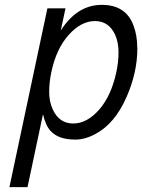

<svg xmlns="http://www.w3.org/2000/svg" viewBox="-20 -558 583 787"><path d="M542.5 -366.2 543 -360.4Q543 -260.7 499 -161.1Q451.7 -52.2 372.1 -9.3Q329.1 14.2 288.1 14.2Q195.8 14.2 168.9 -50.8Q161.1 -68.4 156.2 -89.8L92.8 209H18.6L174.3 -523.9H248.5L229 -432.6Q295.9 -538.1 397.5 -538.1Q496.1 -538.1 527.3 -453.1Q542 -414.1 542.5 -366.2ZM457 -263.2Q465.8 -303.2 465.8 -344Q465.8 -384.8 451.7 -416Q425.8 -471.7 369.1 -471.7Q312.5 -471.7 261.5 -414.8Q210.4 -357.9 190.4 -262.2Q181.6 -220.7 181.6 -180.4Q181.6 -140.1 196.8 -108.4Q223.1 -51.8 280 -51.8Q336.9 -51.8 386.7 -108.9Q436.5 -166 457 -263.2Z"/></svg>

Font: Tuffy
Style: Italic
Weight: 400
Italic angle: -12°
Designer: Thatcher Ulrich, Karoly Barta and Michael Everson
Version: Version 001.271